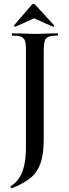

<svg xmlns="http://www.w3.org/2000/svg" viewBox="-20 -801 364 1014"><path d="M37 182Q81 155 100 100Q119 45 117 -40V-544Q117 -573 111 -587.5Q105 -602 90 -607.5Q75 -613 44 -613Q42 -613 42 -619Q42 -625 44 -625L95 -624Q137 -622 161 -622Q194 -622 238 -624L283 -625Q286 -625 286.5 -619Q287 -613 283 -613Q251 -613 236.5 -607Q222 -601 217 -586.5Q212 -572 211 -542V-67Q211 11 194.5 59.5Q178 108 142 138Q106 168 43 193Q40 194 37 189Q34 184 37 182ZM60 -660Q57 -660 54.5 -662.5Q52 -665 54 -667L148 -776Q151 -781 156 -781Q161 -781 166 -776L266 -667V-665Q266 -662 264 -660Q262 -658 260 -660L160 -704L61 -660Z"/></svg>

Font: Cormorant Upright SemiBold
Style: Regular
Weight: 600
Designer: Christian Thalmann (Catharsis Fonts)
Foundry: Catharsis Fonts
Version: Version 3.302